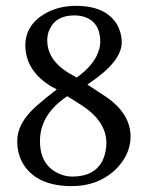

<svg xmlns="http://www.w3.org/2000/svg" viewBox="-20 -630 505 659"><path d="M234.9 -577.1Q170.4 -577.1 148.9 -526.4Q142.1 -509.3 142.1 -491.2Q142.1 -434.1 195.8 -393.1Q203.6 -387.2 211.9 -381.8L243.2 -363.8Q307.6 -409.7 321.3 -463.9Q324.2 -475.6 324.2 -485.8Q324.2 -554.2 269 -572.3Q252.9 -577.1 234.9 -577.1ZM397.9 -484.9Q397.9 -419.4 287.6 -345.2Q283.7 -342.3 279.8 -339.8L340.8 -299.8Q427.2 -242.2 428.2 -162.1Q428.2 -95.7 372.1 -43.9Q313.5 8.8 226.1 8.8Q111.8 8.8 63.5 -61Q39.1 -97.7 39.1 -146Q39.1 -207 103 -264.2Q104.5 -265.6 105 -266.1Q137.2 -294.4 174.8 -323.2L154.8 -334Q68.4 -386.7 66.9 -473.1Q66.9 -543.5 133.8 -583Q180.2 -609.9 241.2 -609.9Q343.8 -609.9 382.3 -544.9Q397.5 -517.1 397.9 -484.9ZM228 -23.9Q306.2 -23.9 333.5 -82Q344.7 -107.4 345.2 -141.1Q343.8 -215.8 256.8 -271L210.9 -299.8Q117.2 -237.3 117.2 -146Q117.2 -62.5 183.1 -33.7Q205.6 -23.9 228 -23.9Z"/></svg>

Font: Linux Biolinum Capitals O
Style: Small Caps
Weight: 400
Designer: Philipp H. Poll
Foundry: Philipp H. Poll
Version: Version 1.0.4